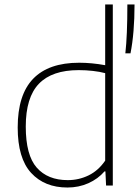

<svg xmlns="http://www.w3.org/2000/svg" viewBox="-20 -828 620 857"><path d="M59 -259Q59 -405 128 -476.5Q197 -548 333.5 -548Q389 -548 449.5 -537V-808H483.5V0H453.5L450.5 -63H446.5Q417.5 -29.5 374.5 -10.2Q331.5 9 281 9Q179 9 119 -56.2Q59 -121.5 59 -259ZM449.5 -111V-501.5Q425.5 -508 394.2 -511.5Q363 -515 331.5 -515Q212 -515 153.5 -454Q95 -393 95 -263Q95 -135.5 144 -79.8Q193 -24 282.5 -24Q332 -24 375.5 -45.2Q419 -66.5 449.5 -111ZM548.5 -808H580.5Q580.5 -681.5 562.5 -590H539.5Q548.5 -669 548.5 -808Z"/></svg>

Font: Encode Sans Semi Expanded Thin
Style: Regular
Weight: 250
Width: 6
Designer: Multiple Designers
Foundry: Impallari Type
Version: Version 2.000